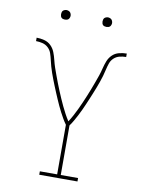

<svg xmlns="http://www.w3.org/2000/svg" viewBox="-98 -980 796 1049"><g transform="rotate(10 300.0 -456.0)"><path d="M194 0V-19H290V-294Q279 -309 270 -325Q261 -341 252.5 -357Q244 -373 236.5 -389.5Q229 -406 221.5 -423Q214 -440 207 -457Q200 -474 193 -491Q186 -508 179.5 -525Q173 -542 167 -559Q161 -576 156 -593.5Q151 -611 147 -629Q143 -647 137 -664.5Q131 -682 117.5 -694.5Q104 -707 86 -711.5Q68 -716 50 -716V-735Q71 -735 92.5 -729.5Q114 -724 129.5 -709Q145 -694 153 -673.5Q161 -653 166 -632Q171 -611 178 -590.5Q185 -570 192.5 -550Q200 -530 207.5 -510Q215 -490 223.5 -470Q232 -450 240.5 -430Q249 -410 258.5 -390.5Q268 -371 278 -352Q288 -333 300 -315Q312 -333 322 -352Q332 -371 341.5 -390.5Q351 -410 359.5 -430Q368 -450 376.5 -470Q385 -490 392.5 -510Q400 -530 407.5 -550Q415 -570 422 -590.5Q429 -611 434 -632Q439 -653 447 -673.5Q455 -694 470.5 -709Q486 -724 507.5 -729.5Q529 -735 550 -735V-716Q532 -716 514 -711.5Q496 -707 482.5 -694.5Q469 -682 463 -664.5Q457 -647 453 -629Q449 -611 444 -593.5Q439 -576 433 -559Q427 -542 420.5 -525Q414 -508 407 -491Q400 -474 393 -457Q386 -440 378.5 -423Q371 -406 363.5 -389.5Q356 -373 347.5 -357Q339 -341 330 -325Q321 -309 310 -294V-19H406V0ZM415 -859Q410 -859 404.5 -860.5Q399 -862 395.5 -865.5Q392 -869 390.5 -874.5Q389 -880 389 -885Q389 -890 390.5 -895.5Q392 -901 395.5 -904.5Q399 -908 404.5 -910Q410 -912 415 -912Q420 -912 425.5 -910Q431 -908 434.5 -904.5Q438 -901 440 -895.5Q442 -890 442 -885Q442 -880 440 -874.5Q438 -869 434.5 -865.5Q431 -862 425.5 -860.5Q420 -859 415 -859ZM185 -859Q180 -859 174.5 -860.5Q169 -862 165.5 -865.5Q162 -869 160.5 -874.5Q159 -880 159 -885Q159 -890 160.5 -895.5Q162 -901 165.5 -904.5Q169 -908 174.5 -910Q180 -912 185 -912Q190 -912 195.5 -910Q201 -908 204.5 -904.5Q208 -901 210 -895.5Q212 -890 212 -885Q212 -880 210 -874.5Q208 -869 204.5 -865.5Q201 -862 195.5 -860.5Q190 -859 185 -859Z"/></g></svg>

Font: Iosevka Etoile Thin
Style: Regular
Weight: 100
Designer: Belleve Invis
Foundry: Belleve Invis
Version: Version 22.1.2; ttfautohint (v1.8.4)